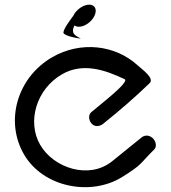

<svg xmlns="http://www.w3.org/2000/svg" viewBox="-20 -782 715 804"><path d="M626.4 -156.8C637.1 -167.3 633.9 -191.6 617.9 -205C601.8 -218.4 584.1 -215.6 572.5 -206.2L449.9 -107C352.6 -28.3 204 -78.9 148.2 -175.5C92.5 -272.1 131.4 -408.4 239.8 -471C327.7 -521.7 421.5 -488.4 501.9 -450.4C525.5 -439.2 388.9 -336 361.9 -312C350.6 -302 349.7 -282 362.6 -265.6C375.5 -249.1 398 -252.8 409.9 -262C477.7 -316.2 543.4 -372.8 605.9 -433C628.9 -454 576.7 -489.8 555.9 -508.8C462.8 -593.9 317.8 -611.3 198.6 -542.4C52.6 -458.1 -0.7 -276 80.1 -136.1C160.8 3.7 360.9 40.4 491.2 -40.6C579.7 -95.6 563.6 -95 626.4 -156.8ZM375.8 -716.2C387.4 -741.2 378.6 -762.5 353.6 -762.5C328.6 -762.5 298.7 -741.2 287 -716.2C272.5 -695.8 246.9 -662.5 245.6 -646.2C244.1 -635 285.5 -624.6 318.4 -620C296.5 -633.5 274.6 -639.5 291.7 -675.6C296.4 -672 302.7 -670 310.4 -670C335.4 -670 364.1 -691.2 375.8 -716.2Z"/></svg>

Font: Hi.
Style: Regular
Weight: 400
Designer: Mew Too, Robert Jablonski
Foundry: Cannot Into Space Fonts
Version: Version 1.996